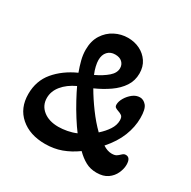

<svg xmlns="http://www.w3.org/2000/svg" viewBox="-149 -791 944 948"><g transform="rotate(30 323.0 -316.5)"><path d="M224 13Q137 13 83.5 -33.5Q30 -80 30 -160Q30 -235 74.5 -288Q119 -341 192 -374Q181 -404 173.5 -433Q166 -462 166 -491Q166 -541 188 -575.5Q210 -610 245 -628Q280 -646 319 -646Q356 -646 386.5 -631Q417 -616 436 -588Q455 -560 455 -521Q455 -480 433.5 -447.5Q412 -415 375.5 -389.5Q339 -364 294 -344Q320 -299 355 -251.5Q390 -204 426 -169Q453 -193 470 -219Q487 -245 487 -272Q487 -292 477.5 -298.5Q468 -305 458 -308Q446 -312 439.5 -316.5Q433 -321 433 -332Q433 -350 445 -370.5Q457 -391 476 -406Q495 -421 517 -421Q537 -421 553 -402.5Q569 -384 569 -333Q569 -282 548.5 -230Q528 -178 483 -127Q509 -110 533 -110Q551 -110 560 -116Q569 -122 576 -129Q581 -134 586 -137Q591 -140 598 -140Q625 -140 625 -99Q625 -76 613.5 -50.5Q602 -25 578 -8Q554 9 515 9Q480 9 452.5 -6Q425 -21 399 -47Q359 -18 316.5 -2.5Q274 13 224 13ZM264 -403Q306 -423 332.5 -446Q359 -469 359 -496Q359 -516 345 -529.5Q331 -543 305 -543Q278 -543 262 -525.5Q246 -508 246 -478Q246 -464 250.5 -444Q255 -424 264 -403ZM239 -93Q262 -93 288.5 -98Q315 -103 338 -113Q319 -138 295.5 -175Q272 -212 251.5 -250Q231 -288 219 -314Q172 -292 145.5 -259.5Q119 -227 119 -189Q119 -146 152 -119.5Q185 -93 239 -93Z"/></g></svg>

Font: Akaya Telivigala
Style: Regular
Weight: 400
Designer: Vaishnavi Murthy Yerkadithaya, Juan Luis Blanco Aristondo
Version: Version 1.002; ttfautohint (v1.8.3)